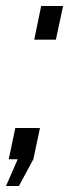

<svg xmlns="http://www.w3.org/2000/svg" viewBox="-29 -538 251 639"><path d="M85 -406 108 -518H181L157 -406ZM-9 81 30 -8H0L22 -112H104L82 -8L34 81Z"/></svg>

Font: Raleway Medium
Style: Italic
Weight: 500
Italic angle: -12°
Designer: Matt McInerney, Pablo Impallari, Rodrigo Fuenzalida
Foundry: Matt McInerney, Pablo Impallari, Rodrigo Fuenzalida
Version: Version 4.026